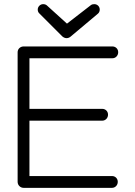

<svg xmlns="http://www.w3.org/2000/svg" viewBox="-20 -906 650 926"><path d="M281 -730C287 -725 294 -722 301 -722C307 -722 314 -724 320 -729L451 -839C458 -844 461 -852 461 -860C461 -875 449 -886 435 -886C429 -886 423 -885 418 -881L303 -792L207 -879C202 -884 195 -886 188 -886C174 -886 162 -874 162 -860C162 -852 165 -845 171 -840ZM122 -57V-324H473C489 -324 501 -337 501 -353C501 -369 489 -381 473 -381H122V-625H522C538 -625 550 -638 550 -654C550 -670 538 -682 522 -682H94C78 -682 65 -670 65 -654V-29C65 -13 78 0 94 0H520C536 0 548 -13 548 -29C548 -45 536 -57 520 -57Z"/></svg>

Font: Comic Neue
Style: Normal
Weight: 400
Designer: Craig Rozynski
Foundry: Craig Rozynski
Version: Version 2.003